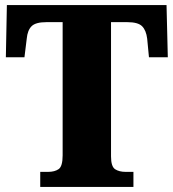

<svg xmlns="http://www.w3.org/2000/svg" viewBox="-20 -734 681 754"><path d="M138 0V-59H168Q195 -59 210.5 -70Q226 -81 226 -124V-647H162Q120 -647 104 -631Q88 -615 85 -582L76 -509H3L7 -714H634L639 -509H565L558 -582Q554 -615 538 -631Q522 -647 480 -647H416V-120Q416 -80 432 -69.5Q448 -59 474 -59H504V0Z"/></svg>

Font: Noto Serif Myanmar SemiCondensed Black
Style: Regular
Weight: 900
Width: 4
Designer: Ben Mitchell and the Monotype Design Team
Foundry: Monotype Imaging Inc.
Version: Version 2.106; ttfautohint (v1.8.4.7-5d5b)